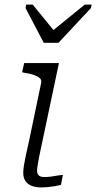

<svg xmlns="http://www.w3.org/2000/svg" viewBox="-20 -811 418 834"><path d="M170 -625H234L375 -776L378 -791H348L192 -664L229 -660L122 -791H94L91 -776ZM158 3Q135 3 118 -3.5Q101 -10 91 -24Q81 -38 81 -60Q81 -74 84 -93Q87 -112 92.5 -137.5Q98 -163 106 -198L159 -452Q161 -464 153 -471.5Q145 -479 128.5 -485Q112 -491 86 -495L76 -497L85 -537H236L161 -182Q154 -152 150 -130Q146 -108 143.5 -93Q141 -78 141 -69Q141 -55 149 -48.5Q157 -42 172 -42Q188 -42 202.5 -44Q217 -46 230.5 -48.5Q244 -51 253 -51L245 -8Q234 -5 219.5 -2.5Q205 0 189.5 1.5Q174 3 158 3Z"/></svg>

Font: Roboto Serif 20pt ExtraLight
Style: Italic
Weight: 250
Italic angle: -10°
Version: Version 1.007